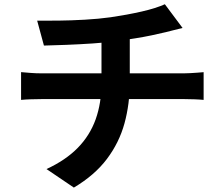

<svg xmlns="http://www.w3.org/2000/svg" viewBox="-20 -814 1040 892"><path d="M152.7 -718Q191.3 -717.6 250.3 -718.2Q309.4 -718.8 374.3 -722.5Q439.3 -726.2 493.8 -733.8Q531.6 -739.4 568.5 -746.1Q605.3 -752.9 638.6 -760.5Q671.9 -768.1 699.5 -776.9Q727.1 -785.7 745.9 -794.3L828.2 -684.1Q802.5 -678.2 783.3 -673Q764.2 -667.8 751.1 -664.8Q720.2 -657.2 684.2 -649.8Q648.3 -642.3 610 -636.2Q571.7 -630 532.8 -624.2Q476.3 -616.5 411.9 -612.2Q347.6 -607.9 287.7 -605.6Q227.8 -603.3 184.1 -602.3ZM196 -28.6Q284.2 -69.2 340.7 -126.5Q397.2 -183.9 424.4 -259.6Q451.5 -335.3 451.5 -428.8Q451.5 -428.8 451.5 -451.2Q451.5 -473.6 451.5 -519.1Q451.5 -564.6 451.5 -635.2L582.9 -650Q582.9 -624.4 582.9 -594.7Q582.9 -565 582.9 -535.9Q582.9 -506.7 582.9 -483.3Q582.9 -459.8 582.9 -445.5Q582.9 -431.1 582.9 -431.1Q582.9 -330.8 558.4 -241.2Q533.8 -151.5 477 -75.9Q420.3 -0.3 323.2 57.5ZM77.9 -478.9Q98.7 -477.1 122.7 -475.2Q146.7 -473.3 170.3 -473.3Q183.5 -473.3 222.5 -473.3Q261.5 -473.3 317.4 -473.3Q373.3 -473.3 437.1 -473.3Q500.9 -473.3 565 -473.3Q629.2 -473.3 685.1 -473.3Q741.1 -473.3 781 -473.3Q821 -473.3 835.3 -473.3Q846.3 -473.3 863.4 -474.2Q880.5 -475.1 897.8 -476.4Q915.2 -477.7 926 -478.7V-349.9Q905.9 -351.9 882.4 -352.7Q858.8 -353.6 837.9 -353.6Q824.3 -353.6 784.8 -353.6Q745.2 -353.6 688.8 -353.6Q632.3 -353.6 567.9 -353.6Q503.4 -353.6 438.9 -353.6Q374.3 -353.6 318 -353.6Q261.7 -353.6 222.8 -353.6Q184 -353.6 171.5 -353.6Q148.9 -353.6 123.1 -352.7Q97.3 -351.9 77.9 -349.9Z"/></svg>

Font: Noto Sans SC Thin
Style: Regular
Weight: 100
Designer: Ryoko NISHIZUKA 西塚涼子 (kana, bopomofo & ideographs); Paul D. Hunt (Latin, Greek & Cyrillic); Sandoll Communications 산돌커뮤니
Foundry: Adobe
Version: Version 2.004-H2;hotconv 1.0.118;makeotfexe 2.5.65603